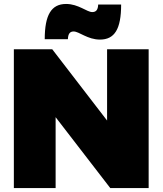

<svg xmlns="http://www.w3.org/2000/svg" viewBox="-20 -950 821 970"><path d="M352 -791C380 -791 422 -750 485 -750C559 -750 592 -803 592 -927H476C475 -901 466 -889 446 -889C419 -889 376 -930 314 -930C239 -930 206 -874 206 -752H323C324 -779 333 -791 352 -791ZM521 -701V-341L244 -701H50V0H261V-358L537 0H731V-701Z"/></svg>

Font: Montserrat-Arabic Black
Style: Regular
Weight: 900
Designer: Mohamed Gaber
Foundry: Kief Type Foundry
Version: Version 5.008;PS 005.008;hotconv 1.0.88;makeotf.lib2.5.64775